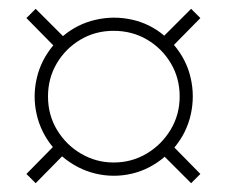

<svg xmlns="http://www.w3.org/2000/svg" viewBox="-20 -568 515 436"><path d="M61 -152 40 -173 100 -234Q72.5 -267.5 63.2 -308.5Q54 -349.5 63.5 -390.5Q73 -431.5 101 -465L40 -527L61 -548L123 -486Q155.5 -513.5 196.8 -523Q238 -532.5 279.2 -523.5Q320.5 -514.5 353 -487L414 -548L435 -527L375 -466Q403.5 -432.5 413 -391Q422.5 -349.5 413.2 -308Q404 -266.5 376 -233L435 -173L414 -152L354 -212Q320 -183 278.8 -173.5Q237.5 -164 196.2 -174Q155 -184 121 -213ZM238 -199Q279 -199 313 -219.2Q347 -239.5 367.5 -273.5Q388 -307.5 388 -349Q388 -390.5 368 -424.2Q348 -458 314 -478Q280 -498 238 -498Q196.5 -498 162.8 -478Q129 -458 109 -424.2Q89 -390.5 89 -349Q89 -306.5 109.8 -272.5Q130.5 -238.5 164.5 -218.8Q198.5 -199 238 -199Z"/></svg>

Font: Urbanist Thin
Style: Regular
Weight: 100
Designer: Corey Hu
Foundry: Corey Hu
Version: Version 1.330; ttfautohint (v1.8.4.7-5d5b)